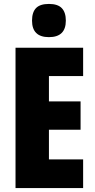

<svg xmlns="http://www.w3.org/2000/svg" viewBox="-20 -957 483 977"><path d="M403 0H59V-714H403V-570H229V-441H390V-297H229V-146H403ZM229 -937Q274 -937 294.5 -915.5Q315 -894 315 -852Q315 -768 229 -768Q143 -768 143 -852Q143 -895 163.5 -916Q184 -937 229 -937Z"/></svg>

Font: Noto Sans Thai Looped ExtraCondensed Black
Style: Regular
Weight: 900
Width: 2
Designer: Sasikarn Vongin, Ben Mitchell
Foundry: The Fontpad Ltd
Version: Version 1.001; ttfautohint (v1.8.4.7-5d5b)